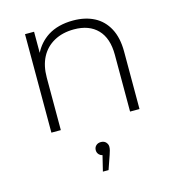

<svg xmlns="http://www.w3.org/2000/svg" viewBox="-115 -624 903 983"><g transform="rotate(-15 336.5 -132.5)"><path d="M361 -526Q425 -526 472.5 -501.5Q520 -477 546.5 -427.5Q573 -378 573 -305V0H523V-301Q523 -389 478.5 -435Q434 -481 354 -481Q293 -481 248 -456Q203 -431 179.5 -386Q156 -341 156 -278V0H106V-522H154V-410Q179 -460 226 -491Q281 -526 361 -526ZM309 261 329 179Q319 177 312 170Q302 160 302 146Q302 131 312 121.5Q322 112 338 112Q355 112 364.5 122.5Q374 133 374 146Q374 155 371.5 165Q369 175 365 186L339 261Z"/></g></svg>

Font: Montserrat Z Light
Style: Regular
Weight: 300
Designer: Julieta Ulanovsky
Foundry: Julieta Ulanovsky
Version: Version 8.000